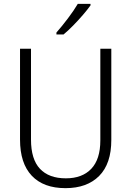

<svg xmlns="http://www.w3.org/2000/svg" viewBox="-20 -967 682 997"><path d="M558 -240Q558 -117 495 -53.5Q432 10 320 10Q206 10 145 -54.5Q84 -119 84 -242V-714H141V-242Q141 -140 187.5 -90.5Q234 -41 322 -41Q407 -41 454 -90.5Q501 -140 501 -238V-714H558ZM450 -939Q435 -918 411 -890Q387 -862 360 -834.5Q333 -807 310 -788H273V-798Q302 -831 333 -872Q364 -913 384 -947H450Z"/></svg>

Font: Noto Sans Lao SemiCondensed Light
Style: Regular
Weight: 300
Width: 4
Designer: Monotype Design Team
Foundry: Monotype Imaging Inc.
Version: Version 2.003; ttfautohint (v1.8.4.7-5d5b)